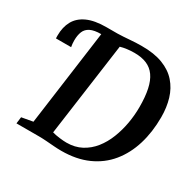

<svg xmlns="http://www.w3.org/2000/svg" viewBox="-163 -927 1127 1112"><g transform="rotate(30 400.0 -371.5)"><path d="M378.5 8Q354.5 8 328.2 6Q302 4 275.8 2Q249.5 0 225.5 0H74.5L80 -44L155 -57.5L241.5 -693L226.5 -718L248 -743H321Q359 -744 399.5 -747.5Q440 -751 479.5 -751Q562.5 -751.5 620.5 -729.2Q678.5 -707 714.2 -666.2Q750 -625.5 766.5 -570.5Q783 -515.5 783 -450Q783 -350.5 757.5 -267Q732 -183.5 681.5 -121.8Q631 -60 555 -26Q479 8 378.5 8ZM380.5 -48Q436.5 -48 479.8 -71Q523 -94 554.2 -133.2Q585.5 -172.5 605.2 -222.8Q625 -273 634.8 -328.2Q644.5 -383.5 644.5 -437.5Q644.5 -506.5 634 -555.5Q623.5 -604.5 601.5 -635.5Q579.5 -666.5 545.2 -681Q511 -695.5 463 -695.5Q436.5 -695.5 412.5 -692.2Q388.5 -689 370.5 -683.5L284.5 -61Q305.5 -55 333.2 -51.5Q361 -48 380.5 -48ZM26.5 -540.5Q26.5 -545.5 26.2 -549.8Q26 -554 26 -559.5Q26 -616 48.5 -657Q71 -698 120 -720.5Q169 -743 248 -743L241.5 -693Q195.5 -693 169.8 -680.2Q144 -667.5 134 -642.8Q124 -618 124 -583.5Q124 -572 125 -561.2Q126 -550.5 128 -540.5Z"/></g></svg>

Font: Merriweather SemiBold
Style: Italic
Weight: 600
Italic angle: -7.8°
Version: Version 2.101